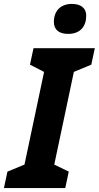

<svg xmlns="http://www.w3.org/2000/svg" viewBox="-56 -960 504 980"><path d="M292 -787C355 -787 384 -827 384 -879C384 -922 353 -940 311 -940C252 -940 219 -903 219 -848C219 -807 247 -787 292 -787ZM-36 0H277L295 -84L221 -120L321 -593L410 -630L428 -714H115L97 -630L169 -593L69 -120L-18 -84Z"/></svg>

Font: Noto Sans Display SemiCondensed Extra
Style: Italic
Weight: 800
Width: 4
Italic angle: -12°
Designer: Monotype Design Team
Foundry: Monotype Imaging Inc.
Version: Version 1.900